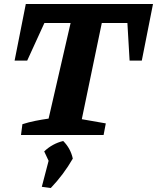

<svg xmlns="http://www.w3.org/2000/svg" viewBox="-20 -675 785 960"><path d="M745 -655 689 -372H628L617 -560H489L389 -79L509 -58L498 0H85L92 -54Q123 -64 155.5 -70.5Q188 -77 223 -82L333 -560H202L116 -372H53L109 -655ZM189 259 223 129 201 82Q242 43 296 30Q333 67 344 118Q298 198 234 265Z"/></svg>

Font: Piazzolla
Style: Bold Italic
Weight: 700
Italic angle: -11.3°
Designer: Juan Pablo del Peral
Foundry: Huerta Tipografica
Version: Version 1.330